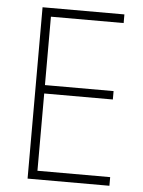

<svg xmlns="http://www.w3.org/2000/svg" viewBox="-52 -756 594 797"><g transform="rotate(5 245.0 -357.0)"><path d="M434 0V-36H131V-358H417V-393H131V-678H434V-714H93V0Z"/></g></svg>

Font: Noto Sans Lao UI SemCond ExtLt
Style: Regular
Weight: 200
Width: 4
Designer: Monotype Design Team
Foundry: Monotype Imaging Inc.
Version: Version 2.000